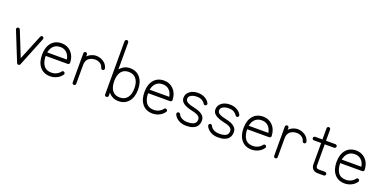

<svg xmlns="http://www.w3.org/2000/svg" viewBox="-10 -1551 4772 2380"><g transform="rotate(20 2375.5 -360.5)"><path d="M215 13Q199 13 193 -2L38 -387Q34 -396 38 -405Q42 -414 51 -418Q60 -421 69 -417.5Q78 -414 82 -405L215 -74L350 -405Q354 -415 363 -418.5Q372 -422 381 -419Q389 -415 393.5 -406Q398 -397 393 -388L238 -2Q232 13 215 13Z M631 13Q546 13 497 -45.5Q448 -104 448 -204Q448 -305 497 -363Q546 -421 631 -421Q705 -421 755.5 -370Q806 -319 810 -232V-229Q810 -220 803 -213Q797 -206 786 -206H496Q496 -129 528.5 -82Q561 -35 631 -35Q667 -35 698.5 -50.5Q730 -66 747 -91Q753 -99 762.5 -101Q772 -103 780 -97Q788 -92 790 -82Q792 -72 786 -64Q762 -29 720.5 -8Q679 13 631 13ZM499 -253H758Q748 -310 714.5 -341Q681 -372 631 -372Q577 -372 543.5 -341Q510 -310 499 -253Z M947 13Q937 13 930 6Q923 -1 923 -10V-396Q923 -406 930 -413Q937 -420 947 -420Q957 -420 963.5 -413Q970 -406 970 -396V-371Q985 -389 1012 -402.5Q1039 -416 1064 -420Q1099 -425 1135 -414.5Q1171 -404 1199.5 -379Q1228 -354 1239 -313Q1242 -304 1237 -295.5Q1232 -287 1223 -284Q1213 -282 1204.5 -287Q1196 -292 1194 -301Q1186 -330 1166 -347Q1146 -364 1120.5 -370Q1095 -376 1071 -372Q1028 -367 999 -340Q970 -313 970 -254V-10Q970 -1 963.5 6Q957 13 947 13Z M1376 14Q1366 14 1359 7.5Q1352 1 1352 -9V-710Q1352 -720 1359 -727.5Q1366 -735 1376 -735Q1386 -735 1393 -727.5Q1400 -720 1400 -710V-356Q1423 -385 1456 -403Q1489 -421 1533 -421Q1617 -421 1666 -363Q1715 -305 1715 -204Q1715 -104 1666 -45.5Q1617 13 1533 13Q1489 13 1456 -4.5Q1423 -22 1400 -51V-9Q1400 1 1393 7.5Q1386 14 1376 14ZM1533 -35Q1597 -35 1632 -79Q1667 -123 1667 -204Q1667 -284 1632 -328Q1597 -372 1533 -372Q1468 -372 1434.5 -328Q1401 -284 1401 -204Q1401 -123 1434.5 -79Q1468 -35 1533 -35Z M1982 13Q1897 13 1848 -45.5Q1799 -104 1799 -204Q1799 -305 1848 -363Q1897 -421 1982 -421Q2056 -421 2106.5 -370Q2157 -319 2161 -232V-229Q2161 -220 2154 -213Q2148 -206 2137 -206H1847Q1847 -129 1879.5 -82Q1912 -35 1982 -35Q2018 -35 2049.5 -50.5Q2081 -66 2098 -91Q2104 -99 2113.5 -101Q2123 -103 2131 -97Q2139 -92 2141 -82Q2143 -72 2137 -64Q2113 -29 2071.5 -8Q2030 13 1982 13ZM1850 -253H2109Q2099 -310 2065.5 -341Q2032 -372 1982 -372Q1928 -372 1894.5 -341Q1861 -310 1850 -253Z M2426 13Q2369 13 2325.5 -12Q2282 -37 2264 -79Q2260 -88 2264 -97Q2268 -106 2277 -110Q2286 -114 2295 -110Q2304 -106 2308 -97Q2321 -68 2352.5 -51.5Q2384 -35 2426 -35Q2469 -35 2493 -43.5Q2517 -52 2527.5 -64.5Q2538 -77 2540.5 -89.5Q2543 -102 2543 -109Q2543 -124 2536 -138Q2529 -152 2506 -164.5Q2483 -177 2435 -187Q2401 -194 2364.5 -207Q2328 -220 2303 -243.5Q2278 -267 2278 -305Q2279 -356 2321 -388.5Q2363 -421 2430 -421Q2480 -421 2520.5 -399.5Q2561 -378 2580 -341Q2585 -333 2582 -323.5Q2579 -314 2571 -309Q2561 -305 2552 -307.5Q2543 -310 2539 -319Q2528 -339 2501 -355.5Q2474 -372 2430 -372Q2405 -372 2381 -365.5Q2357 -359 2341.5 -344.5Q2326 -330 2325 -304Q2325 -298 2330 -285.5Q2335 -273 2360 -259Q2385 -245 2444 -233Q2479 -226 2512.5 -212.5Q2546 -199 2568.5 -174.5Q2591 -150 2590 -109Q2590 -92 2584 -71Q2578 -50 2561 -31Q2544 -12 2511.5 0.5Q2479 13 2426 13Z M2847 13Q2790 13 2746.5 -12Q2703 -37 2685 -79Q2681 -88 2685 -97Q2689 -106 2698 -110Q2707 -114 2716 -110Q2725 -106 2729 -97Q2742 -68 2773.5 -51.5Q2805 -35 2847 -35Q2890 -35 2914 -43.5Q2938 -52 2948.5 -64.5Q2959 -77 2961.5 -89.5Q2964 -102 2964 -109Q2964 -124 2957 -138Q2950 -152 2927 -164.5Q2904 -177 2856 -187Q2822 -194 2785.5 -207Q2749 -220 2724 -243.5Q2699 -267 2699 -305Q2700 -356 2742 -388.5Q2784 -421 2851 -421Q2901 -421 2941.5 -399.5Q2982 -378 3001 -341Q3006 -333 3003 -323.5Q3000 -314 2992 -309Q2982 -305 2973 -307.5Q2964 -310 2960 -319Q2949 -339 2922 -355.5Q2895 -372 2851 -372Q2826 -372 2802 -365.5Q2778 -359 2762.5 -344.5Q2747 -330 2746 -304Q2746 -298 2751 -285.5Q2756 -273 2781 -259Q2806 -245 2865 -233Q2900 -226 2933.5 -212.5Q2967 -199 2989.5 -174.5Q3012 -150 3011 -109Q3011 -92 3005 -71Q2999 -50 2982 -31Q2965 -12 2932.5 0.5Q2900 13 2847 13Z M3289 13Q3204 13 3155 -45.5Q3106 -104 3106 -204Q3106 -305 3155 -363Q3204 -421 3289 -421Q3363 -421 3413.5 -370Q3464 -319 3468 -232V-229Q3468 -220 3461 -213Q3455 -206 3444 -206H3154Q3154 -129 3186.5 -82Q3219 -35 3289 -35Q3325 -35 3356.5 -50.5Q3388 -66 3405 -91Q3411 -99 3420.5 -101Q3430 -103 3438 -97Q3446 -92 3448 -82Q3450 -72 3444 -64Q3420 -29 3378.5 -8Q3337 13 3289 13ZM3157 -253H3416Q3406 -310 3372.5 -341Q3339 -372 3289 -372Q3235 -372 3201.5 -341Q3168 -310 3157 -253Z M3605 13Q3595 13 3588 6Q3581 -1 3581 -10V-396Q3581 -406 3588 -413Q3595 -420 3605 -420Q3615 -420 3621.5 -413Q3628 -406 3628 -396V-371Q3643 -389 3670 -402.5Q3697 -416 3722 -420Q3757 -425 3793 -414.5Q3829 -404 3857.5 -379Q3886 -354 3897 -313Q3900 -304 3895 -295.5Q3890 -287 3881 -284Q3871 -282 3862.5 -287Q3854 -292 3852 -301Q3844 -330 3824 -347Q3804 -364 3778.5 -370Q3753 -376 3729 -372Q3686 -367 3657 -340Q3628 -313 3628 -254V-10Q3628 -1 3621.5 6Q3615 13 3605 13Z M4162 8Q4121 8 4097.5 -15.5Q4074 -39 4074 -78V-359H3978Q3968 -359 3961.5 -366Q3955 -373 3955 -383Q3955 -393 3961.5 -399.5Q3968 -406 3978 -406H4074V-553Q4074 -563 4080.5 -570Q4087 -577 4097 -577Q4107 -577 4114 -570Q4121 -563 4121 -553V-406H4245Q4255 -406 4262 -399.5Q4269 -393 4269 -383Q4269 -373 4262 -366Q4255 -359 4245 -359H4121V-78Q4121 -74 4122.5 -64.5Q4124 -55 4133 -47.5Q4142 -40 4162 -40H4240Q4251 -40 4258 -33Q4265 -26 4265 -16Q4265 -6 4258 1Q4251 8 4240 8Z M4516 13Q4431 13 4382 -45.5Q4333 -104 4333 -204Q4333 -305 4382 -363Q4431 -421 4516 -421Q4590 -421 4640.5 -370Q4691 -319 4695 -232V-229Q4695 -220 4688 -213Q4682 -206 4671 -206H4381Q4381 -129 4413.5 -82Q4446 -35 4516 -35Q4552 -35 4583.5 -50.5Q4615 -66 4632 -91Q4638 -99 4647.5 -101Q4657 -103 4665 -97Q4673 -92 4675 -82Q4677 -72 4671 -64Q4647 -29 4605.5 -8Q4564 13 4516 13ZM4384 -253H4643Q4633 -310 4599.5 -341Q4566 -372 4516 -372Q4462 -372 4428.5 -341Q4395 -310 4384 -253Z"/></g></svg>

Font: Zen Kurenaido
Style: ARC
Weight: 400
Designer: Yoshimichi Ohira
Foundry: Positype
Version: Version 1.001